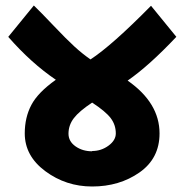

<svg xmlns="http://www.w3.org/2000/svg" viewBox="-20 -676 671 698"><path d="M622 -541 621 -542Q522 -437 444 -383Q560 -302 560 -191Q560 -100 487 -49Q414 2 315 2Q220 2 145 -53.5Q70 -109 70 -191Q70 -249 94 -294.5Q118 -340 183 -386Q93 -447 10 -542L103 -656Q128 -632 175 -582.5Q222 -533 251 -506.5Q280 -480 309 -460Q386 -510 529 -655ZM315 -126V-127Q348 -127 374.5 -146.5Q401 -166 401 -191Q401 -222 382.5 -246.5Q364 -271 315 -303Q268 -272 248.5 -246.5Q229 -221 229 -190Q229 -162 254.5 -144Q280 -126 315 -126Z"/></svg>

Font: Martel Sans Heavy
Style: Regular
Weight: 900
Designer: Dan Reynolds and Mathieu Réguer
Foundry: Dan Reynolds and Mathieu Réguer
Version: Version 1.001;PS 001.001;hotconv 1.0.70;makeotf.lib2.5.58329